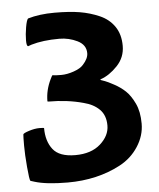

<svg xmlns="http://www.w3.org/2000/svg" viewBox="-51 -719 644 779"><g transform="rotate(-5 271.5 -329.5)"><path d="M170 -423Q182 -421 205.5 -421Q229 -421 256.5 -430.5Q284 -440 296 -454Q318 -478 318 -500Q318 -534 283.5 -551Q249 -568 210 -568Q143 -568 96 -554L82 -549Q75 -549 75 -573Q75 -597 80 -626Q85 -655 91 -661Q138 -675 199.5 -675Q261 -675 302.5 -668Q344 -661 382 -644.5Q420 -628 442 -596Q464 -564 464 -517Q464 -470 431.5 -436Q399 -402 364 -390Q359 -388 364.5 -386Q370 -384 380 -380.5Q390 -377 416 -363Q442 -349 461.5 -330.5Q481 -312 497 -278.5Q513 -245 513 -196Q513 -147 484.5 -103Q456 -59 409 -34Q315 16 194 16Q107 16 59 1L43 -4Q39 -9 34.5 -61Q30 -113 30 -148.5Q30 -184 31 -194Q32 -199 55.5 -206.5Q79 -214 98 -214Q117 -214 117 -212Q117 -159 143 -125.5Q169 -92 234 -92Q299 -92 336.5 -125.5Q374 -159 374 -200.5Q374 -242 350 -266Q326 -290 286 -300Q221 -318 144 -318Q140 -318 140 -320Q140 -365 161 -408Q168 -423 170 -423Z"/></g></svg>

Font: Bubblegum Sans
Style: Regular
Weight: 400
Designer: Angel Koziupa and Alejandro Paul
Foundry: Angel Koziupa and Alejandro Paul
Version: Version 1.001